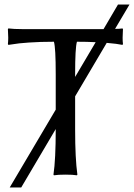

<svg xmlns="http://www.w3.org/2000/svg" viewBox="-20 -774 594 851"><path d="M227 -445Q227 -562 219 -589Q159 -589 108.5 -585.5Q58 -582 38 -578L17 -575L15 -579Q18 -602 15 -645L17 -648Q41 -645 77 -645H439L503 -754H554L490 -646Q510 -646 523 -648L525 -645Q522 -602 525 -579L523 -575Q500 -580 453 -584L313 -347V-200Q313 -71 323 0L321 3Q303 0 270 0Q237 0 219 3L217 0Q227 -68 227 -200V-202L74 57H23L227 -288ZM313 -433 404 -587Q366 -589 321 -589Q313 -562 313 -445Z"/></svg>

Font: Libertinus Sans
Style: Regular
Weight: 400
Designer: Philipp H. Poll
Foundry: Khaled Hosny
Version: Version 6.1